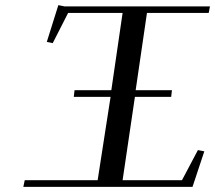

<svg xmlns="http://www.w3.org/2000/svg" viewBox="-20 -727 837 747"><path d="M70.8 0 76.2 -25.9H359.9L410.2 -350.1H267.1L270 -376H413.1L457 -676.8H245.1L185.1 -559.1L162.1 -564L207 -707L231 -702.1H796.9L792 -676.8H551.8L507.8 -376H648.9L646 -350.1H504.9L457 -25.9H688L750 -143.1L774.9 -138.2L729 0Z"/></svg>

Font: Dehuti
Style: Bold-Italic
Weight: 700
Version: Version 1.2